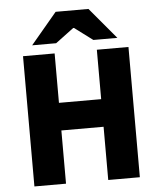

<svg xmlns="http://www.w3.org/2000/svg" viewBox="-58 -907 792 956"><g transform="rotate(-5 338.5 -428.5)"><path d="M75 0V-651H233V-404H444V-651H602V0H444V-266H233V0ZM125 -701 256 -857H420L551 -701H431L340 -769H336L245 -701Z"/></g></svg>

Font: Mada ExtraBold
Style: Regular
Weight: 800
Designer: Khaled Hosny
Version: Version 1.5